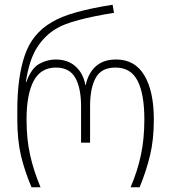

<svg xmlns="http://www.w3.org/2000/svg" viewBox="-20 -790 722 810"><path d="M113 0Q84 -68 68.5 -133.5Q53 -199 53 -287V-326Q53 -464 84.5 -556.5Q116 -649 198 -696Q237 -720 301.5 -738Q366 -756 455 -770L461 -736Q374 -722 312 -705.5Q250 -689 217 -669Q167 -639 135 -587.5Q103 -536 89 -444H91Q112 -502 145.5 -520.5Q179 -539 215 -539Q266 -539 298.5 -510Q331 -481 340 -432H342Q352 -481 384 -510Q416 -539 470 -539Q549 -539 589 -472Q629 -405 629 -286Q629 -201 613 -134.5Q597 -68 569 0H531Q560 -68 574.5 -136Q589 -204 589 -286Q589 -393 560.5 -449Q532 -505 467 -505Q408 -505 384 -462Q360 -419 360 -341V-188H322V-341Q322 -419 297.5 -462Q273 -505 216 -505Q152 -505 122 -448.5Q92 -392 92 -286Q92 -203 107 -136Q122 -69 151 0Z"/></svg>

Font: Noto Sans Georgian SemiCondensed ExtraLight
Style: Regular
Weight: 200
Width: 4
Designer: Monotype Design Team, Akaki Razmadze
Foundry: Google LLC
Version: Version 2.005; ttfautohint (v1.8.4.7-5d5b)